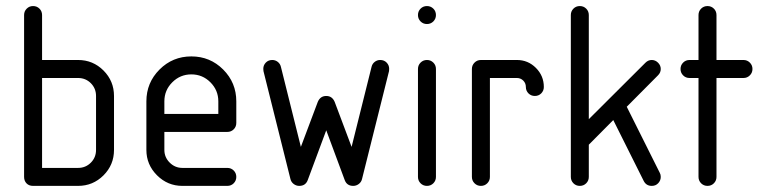

<svg xmlns="http://www.w3.org/2000/svg" viewBox="-20 -608 2499 628"><path d="M88.2 0Q74.7 0 66.8 -8.2Q58.8 -16.5 58.8 -29.4V-558.8Q58.8 -571.2 67.4 -579.7Q75.9 -588.2 88.2 -588.2Q100.6 -588.2 109.1 -579.7Q117.6 -571.2 117.6 -558.8V-411.8H235.3Q284.1 -411.8 318.5 -377.4Q352.9 -342.9 352.9 -294.1V-117.6Q352.9 -68.8 318.5 -34.4Q284.1 0 235.3 0ZM117.6 -58.8H235.3Q260 -58.8 277.1 -75.9Q294.1 -92.9 294.1 -117.6V-294.1Q294.1 -318.8 277.1 -335.9Q260 -352.9 235.3 -352.9H117.6Z M752.9 -276.5V-205.9Q752.9 -193.5 744.4 -185Q735.9 -176.5 723.5 -176.5H517.6V-117.6Q517.6 -93.5 535 -76.2Q552.4 -58.8 576.5 -58.8H723.5Q735.9 -58.8 744.4 -50.3Q752.9 -41.8 752.9 -29.4Q752.9 -17.1 744.4 -8.5Q735.9 0 723.5 0H576.5Q528.2 0 493.5 -34.7Q458.8 -69.4 458.8 -117.6V-276.5Q458.8 -337.6 501.8 -380.6Q544.7 -423.5 605.9 -423.5Q667.1 -423.5 710 -380.6Q752.9 -337.6 752.9 -276.5ZM517.6 -276.5V-235.3H694.1V-276.5Q694.1 -312.9 668.2 -338.8Q642.4 -364.7 605.9 -364.7Q569.4 -364.7 543.5 -338.8Q517.6 -312.9 517.6 -276.5Z M1135.3 0Q1114.7 0 1107.6 -18.8L1047.1 -181.8L986.5 -18.8Q979.4 0 958.8 0Q948.8 0 940.6 -6.2Q932.4 -12.4 930 -22.4L841.8 -375.3Q841.2 -377.6 841.2 -382.9Q841.2 -394.7 849.4 -403.2Q857.6 -411.8 870.6 -411.8Q880.6 -411.8 888.5 -405.6Q896.5 -399.4 898.8 -389.4L964.1 -127.6L1019.4 -274.7Q1027.6 -294.1 1047.1 -294.1Q1066.5 -294.1 1074.7 -274.7L1130 -127.6L1195.3 -389.4Q1197.6 -399.4 1205.6 -405.6Q1213.5 -411.8 1223.5 -411.8Q1236.5 -411.8 1244.7 -403.2Q1252.9 -394.7 1252.9 -382.9Q1252.9 -377.6 1252.4 -375.3L1164.1 -22.4Q1161.8 -12.4 1153.5 -6.2Q1145.3 0 1135.3 0Z M1405.9 -382.4V-29.4Q1405.9 -17.1 1397.4 -8.5Q1388.8 0 1376.5 0Q1364.1 0 1355.6 -8.5Q1347.1 -17.1 1347.1 -29.4V-382.4Q1347.1 -394.7 1355.6 -403.2Q1364.1 -411.8 1376.5 -411.8Q1388.8 -411.8 1397.4 -403.2Q1405.9 -394.7 1405.9 -382.4ZM1355.6 -537.9Q1347.1 -546.5 1347.1 -558.8Q1347.1 -571.2 1355.6 -579.7Q1364.1 -588.2 1376.5 -588.2Q1388.8 -588.2 1397.4 -579.7Q1405.9 -571.2 1405.9 -558.8Q1405.9 -546.5 1397.4 -537.9Q1388.8 -529.4 1376.5 -529.4Q1364.1 -529.4 1355.6 -537.9Z M1552.9 -411.8H1670.6Q1707.1 -411.8 1732.9 -385.9Q1758.8 -360 1758.8 -323.5Q1758.8 -311.2 1750.3 -302.6Q1741.8 -294.1 1729.4 -294.1Q1717.1 -294.1 1708.5 -302.6Q1700 -311.2 1700 -323.5Q1700 -335.9 1691.5 -344.4Q1682.9 -352.9 1670.6 -352.9H1582.4V-29.4Q1582.4 -17.1 1573.8 -8.5Q1565.3 0 1552.9 0Q1540.6 0 1532.1 -8.5Q1523.5 -17.1 1523.5 -29.4V-382.4Q1523.5 -394.7 1532.1 -403.2Q1540.6 -411.8 1552.9 -411.8Z M2141.2 -29.4Q2141.2 -17.6 2132.9 -8.8Q2124.7 0 2111.8 0Q2093.5 0 2085.3 -16.5L1985.9 -215.3L1905.9 -134.7V-29.4Q1905.9 -17.1 1897.4 -8.5Q1888.8 0 1876.5 0Q1864.1 0 1855.6 -8.5Q1847.1 -17.1 1847.1 -29.4V-558.8Q1847.1 -571.2 1855.6 -579.7Q1864.1 -588.2 1876.5 -588.2Q1888.8 -588.2 1897.4 -579.7Q1905.9 -571.2 1905.9 -558.8V-218.2L2091.2 -402.9Q2100 -411.8 2111.8 -411.8Q2123.5 -411.8 2132.4 -402.9Q2141.2 -394.1 2141.2 -382.4Q2141.2 -370.6 2132.4 -361.8L2030 -258.8L2138.2 -42.4Q2141.2 -37.1 2141.2 -29.4Z M2323.5 -558.8V-411.8H2411.8Q2424.1 -411.8 2432.6 -403.2Q2441.2 -394.7 2441.2 -382.4Q2441.2 -370 2432.6 -361.5Q2424.1 -352.9 2411.8 -352.9H2323.5V-29.4Q2323.5 -17.1 2315 -8.5Q2306.5 0 2294.1 0Q2281.8 0 2273.2 -8.5Q2264.7 -17.1 2264.7 -29.4V-352.9H2235.3Q2222.9 -352.9 2214.4 -361.5Q2205.9 -370 2205.9 -382.4Q2205.9 -394.7 2214.4 -403.2Q2222.9 -411.8 2235.3 -411.8H2264.7V-558.8Q2264.7 -571.2 2273.2 -579.7Q2281.8 -588.2 2294.1 -588.2Q2306.5 -588.2 2315 -579.7Q2323.5 -571.2 2323.5 -558.8Z"/></svg>

Font: OpenGost Type B TT
Style: Regular
Weight: 400
Version: Version 0.3